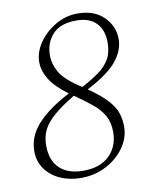

<svg xmlns="http://www.w3.org/2000/svg" viewBox="-78 -731 657 803"><g transform="rotate(-10 250.0 -330.0)"><path d="M202 10Q154 10 114.5 -7.5Q75 -25 51.5 -57.5Q28 -90 28 -134Q28 -197 75 -248.5Q122 -300 212 -347Q158 -387 135.5 -424Q113 -461 113 -497Q113 -539 140 -578.5Q167 -618 211 -644Q255 -670 306 -670Q376 -670 416.5 -630Q457 -590 457 -535Q457 -487 420.5 -442Q384 -397 293 -350Q342 -316 369 -287.5Q396 -259 406 -231Q416 -203 416 -171Q416 -124 387.5 -83Q359 -42 310.5 -16Q262 10 202 10ZM269 -366Q271 -365 273 -364Q316 -387 346.5 -409Q377 -431 393 -459Q409 -487 409 -530Q409 -582 380 -612Q351 -642 296 -642Q227 -642 194.5 -606Q162 -570 162 -518Q162 -480 182.5 -444.5Q203 -409 269 -366ZM81 -149Q81 -85 116.5 -51.5Q152 -18 217 -18Q288 -18 327.5 -56.5Q367 -95 367 -157Q367 -196 351.5 -224.5Q336 -253 305.5 -278.5Q275 -304 231 -334Q175 -300 142.5 -272Q110 -244 95.5 -215Q81 -186 81 -149Z"/></g></svg>

Font: Spectral ExtraLight
Style: Italic
Weight: 275
Italic angle: -10°
Designer: Jean-Baptiste Levee
Foundry: Production Type
Version: Version 2.001